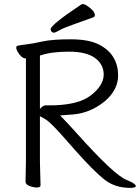

<svg xmlns="http://www.w3.org/2000/svg" viewBox="-20 -900 680 933"><path d="M174 -370Q188 -388 201 -388H221Q343 -388 406 -426Q441 -448 462.5 -477.5Q484 -507 484 -537Q484 -587 442 -618Q400 -649 314.5 -649Q229 -649 174 -630ZM104 -17 106 -116V-616H105Q85 -616 66 -648Q59 -660 59 -668.5Q59 -677 67 -678Q87 -682 113 -685Q139 -688 186.5 -698.5Q234 -709 322.5 -709Q411 -709 460 -684Q509 -659 531.5 -620.5Q554 -582 554 -534.5Q554 -487 525.5 -447Q497 -407 445.5 -378Q394 -349 336.5 -344Q279 -339 272 -339Q303 -308 346 -260Q537 -46 597 -25Q640 -7 640 4Q640 13 612 13Q538 13 486 -28.5Q434 -70 347 -168L279 -245Q225 -305 204.5 -318Q184 -331 174 -335V-115L177 1Q177 11 159 11Q141 11 122.5 3.5Q104 -4 104 -17ZM434 -816Q385 -798 336.5 -781Q288 -764 268 -752.5Q248 -741 242 -741Q236 -741 231 -746Q226 -751 226 -758Q226 -779 376 -879Q378 -880 385 -880Q392 -880 406 -870Q441 -846 441 -826Q441 -819 434 -816Z"/></svg>

Font: QiushuiShotai
Style: Regular
Weight: 600
Designer: Fontworks Inc.
Foundry: Fontworks Inc.
Version: Version 1.250